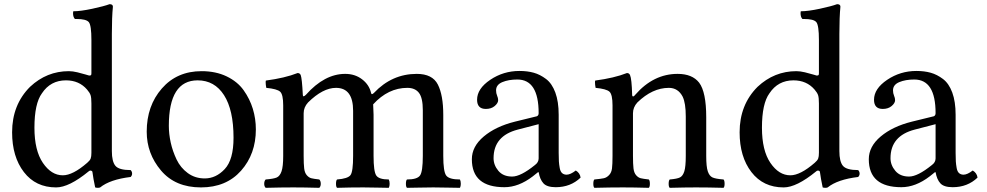

<svg xmlns="http://www.w3.org/2000/svg" viewBox="-20 -898 4728 920"><path d="M418 -166V-402Q418 -430 414 -442Q410 -454 397 -469Q359 -513 296 -513Q222 -513 181 -451Q145 -402 145 -286Q145 -177 185.5 -117.5Q226 -58 281 -58Q329 -58 398 -118Q411 -129 414.5 -138.5Q418 -148 418 -166ZM405 -77Q311 0 249 0Q151 0 94.5 -73.5Q38 -147 38 -264Q38 -396 124 -482Q204 -557 310 -557Q328 -557 351 -551.5Q374 -546 390 -541Q406 -536 407 -536Q414 -536 416 -538Q418 -540 418 -547V-706Q418 -777 405.5 -792Q393 -807 347 -807H339Q330 -816 330 -835Q330 -837 330.5 -840Q331 -843 331 -844Q366 -844 422 -856Q478 -868 505 -878Q521 -878 521 -866Q516 -816 516 -735V-174Q516 -124 533 -103.5Q550 -83 606 -83Q613 -76 613 -66Q613 -57 606 -50Q507 -38 460 0Q456 2 449 2Q441 2 436 0Q427 -42 423 -73Q423 -77 419.5 -79Q416 -81 412 -80.5Q408 -80 405 -77Z M1206 -278Q1206 -160 1135 -80Q1064 0 943 0Q820 0 751.5 -81Q683 -162 683 -267Q683 -391 755.5 -474Q828 -557 946 -557Q1014 -557 1066 -532Q1118 -507 1147.5 -465.5Q1177 -424 1191.5 -376.5Q1206 -329 1206 -278ZM927 -513Q789 -513 789 -295Q789 -256 798 -215Q807 -174 826 -134Q845 -94 880 -68.5Q915 -43 961 -43Q1015 -43 1057 -88Q1099 -133 1099 -238Q1099 -371 1053.5 -442Q1008 -513 927 -513Z M1431 -444Q1431 -429 1446 -444Q1535 -544 1634 -544Q1681 -544 1715 -518Q1749 -492 1758 -453Q1760 -441 1772 -453Q1858 -544 1977 -544Q2052 -544 2078 -493Q2104 -442 2104 -347V-151Q2104 -76 2118 -57Q2132 -38 2184 -38Q2188 -30 2188 -17Q2188 -6 2184 2Q2168 2 2125.5 1Q2083 0 2056 0Q2029 0 1986 1Q1943 2 1930 2Q1925 -3 1925 -17Q1925 -33 1930 -38Q1979 -38 1992.5 -57Q2006 -76 2006 -151V-370Q2006 -429 1987.5 -453Q1969 -477 1932 -477Q1840 -477 1768 -398Q1768 -391 1769 -374Q1770 -357 1770 -348V-151Q1770 -76 1783 -57Q1796 -38 1843 -38Q1847 -30 1847 -17Q1847 -6 1843 2Q1830 2 1789 1Q1748 0 1721 0Q1657 0 1595 2Q1590 -3 1590 -17Q1590 -33 1595 -38Q1647 -42 1659.5 -59Q1672 -76 1672 -151V-367Q1672 -477 1590 -477Q1527 -477 1456 -407Q1435 -384 1435 -355V-151Q1435 -112 1437.5 -91Q1440 -70 1450 -58.5Q1460 -47 1471.5 -44Q1483 -41 1510 -38Q1517 -31 1517 -17Q1517 -5 1510 2Q1436 0 1386 0Q1327 0 1253 2Q1246 -5 1246 -17Q1246 -31 1253 -38Q1291 -41 1306 -47.5Q1321 -54 1329 -77Q1337 -100 1337 -151V-393Q1337 -445 1322.5 -458.5Q1308 -472 1256 -477Q1253 -492 1253 -503Q1253 -510 1254 -512Q1345 -524 1406 -548Q1417 -548 1421 -538Q1427 -522 1431 -444Z M2561 -303 2461 -277Q2345 -247 2345 -140Q2345 -107 2368 -79.5Q2391 -52 2434 -52Q2475 -52 2543 -107Q2561 -120 2561 -139ZM2357 -465Q2357 -451 2362 -439.5Q2367 -428 2367 -418Q2367 -404 2350.5 -390Q2334 -376 2308 -376Q2266 -376 2266 -420Q2266 -473 2329 -515.5Q2392 -558 2469 -558Q2507 -558 2537.5 -549.5Q2568 -541 2596.5 -519.5Q2625 -498 2641 -454.5Q2657 -411 2657 -348V-166Q2657 -139 2658 -124.5Q2659 -110 2662 -93Q2665 -76 2673.5 -68.5Q2682 -61 2695 -61Q2713 -61 2739 -81Q2759 -69 2762 -47Q2714 -1 2643 -1Q2601 -1 2584 -19.5Q2567 -38 2561 -73H2558L2533 -53Q2465 -1 2397 -1Q2241 -1 2241 -135Q2241 -196 2298 -244Q2355 -292 2447 -315L2553 -341Q2561 -345 2561 -356Q2561 -517 2459 -517Q2417 -517 2387 -504.5Q2357 -492 2357 -465Z M3024 -444Q3111 -544 3227 -544Q3297 -544 3330 -502Q3364 -457 3364 -336V-151Q3364 -99 3371.5 -77Q3379 -55 3393.5 -48Q3408 -41 3447 -38Q3452 -33 3452 -17Q3452 -3 3447 2Q3373 0 3315 0Q3263 0 3189 2Q3184 -3 3184 -17Q3184 -33 3189 -38Q3225 -41 3238.5 -48Q3252 -55 3259 -77Q3266 -99 3266 -151V-340Q3266 -404 3251 -435Q3229 -477 3185 -477Q3106 -477 3034 -407Q3013 -384 3013 -355V-151Q3013 -112 3015.5 -91Q3018 -70 3028 -58.5Q3038 -47 3050 -44Q3062 -41 3089 -38Q3094 -33 3094 -17Q3094 -3 3089 2Q3015 0 2965 0Q2902 0 2828 2Q2823 -3 2823 -17Q2823 -33 2828 -38Q2860 -41 2873.5 -44Q2887 -47 2898.5 -59Q2910 -71 2912.5 -91Q2915 -111 2915 -151V-393Q2915 -445 2900.5 -458.5Q2886 -472 2834 -477Q2831 -492 2831 -503Q2831 -510 2832 -512Q2923 -524 2984 -548Q2995 -548 2999 -538Q3007 -520 3009 -444Q3009 -438 3011.5 -436.5Q3014 -435 3017 -437Q3020 -439 3024 -444Z M3904 -166V-402Q3904 -430 3900 -442Q3896 -454 3883 -469Q3845 -513 3782 -513Q3708 -513 3667 -451Q3631 -402 3631 -286Q3631 -177 3671.5 -117.5Q3712 -58 3767 -58Q3815 -58 3884 -118Q3897 -129 3900.5 -138.5Q3904 -148 3904 -166ZM3891 -77Q3797 0 3735 0Q3637 0 3580.5 -73.5Q3524 -147 3524 -264Q3524 -396 3610 -482Q3690 -557 3796 -557Q3814 -557 3837 -551.5Q3860 -546 3876 -541Q3892 -536 3893 -536Q3900 -536 3902 -538Q3904 -540 3904 -547V-706Q3904 -777 3891.5 -792Q3879 -807 3833 -807H3825Q3816 -816 3816 -835Q3816 -837 3816.5 -840Q3817 -843 3817 -844Q3852 -844 3908 -856Q3964 -868 3991 -878Q4007 -878 4007 -866Q4002 -816 4002 -735V-174Q4002 -124 4019 -103.5Q4036 -83 4092 -83Q4099 -76 4099 -66Q4099 -57 4092 -50Q3993 -38 3946 0Q3942 2 3935 2Q3927 2 3922 0Q3913 -42 3909 -73Q3909 -77 3905.5 -79Q3902 -81 3898 -80.5Q3894 -80 3891 -77Z M4463 -303 4363 -277Q4247 -247 4247 -140Q4247 -107 4270 -79.5Q4293 -52 4336 -52Q4377 -52 4445 -107Q4463 -120 4463 -139ZM4259 -465Q4259 -451 4264 -439.5Q4269 -428 4269 -418Q4269 -404 4252.5 -390Q4236 -376 4210 -376Q4168 -376 4168 -420Q4168 -473 4231 -515.5Q4294 -558 4371 -558Q4409 -558 4439.5 -549.5Q4470 -541 4498.5 -519.5Q4527 -498 4543 -454.5Q4559 -411 4559 -348V-166Q4559 -139 4560 -124.5Q4561 -110 4564 -93Q4567 -76 4575.5 -68.5Q4584 -61 4597 -61Q4615 -61 4641 -81Q4661 -69 4664 -47Q4616 -1 4545 -1Q4503 -1 4486 -19.5Q4469 -38 4463 -73H4460L4435 -53Q4367 -1 4299 -1Q4143 -1 4143 -135Q4143 -196 4200 -244Q4257 -292 4349 -315L4455 -341Q4463 -345 4463 -356Q4463 -517 4361 -517Q4319 -517 4289 -504.5Q4259 -492 4259 -465Z"/></svg>

Font: Indiction Unicode
Style: Normal
Weight: 500
Version: Version 1.1